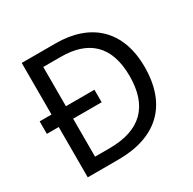

<svg xmlns="http://www.w3.org/2000/svg" viewBox="-157 -876 1044 1038"><g transform="rotate(-30 365.0 -357.0)"><path d="M317 -714H104V-392H30V-314H104V0H295C531 0 669 -123 669 -364C669 -593 531 -714 317 -714ZM304 -637C475 -637 574 -551 574 -361C574 -173 478 -77 284 -77H194V-314H372V-392H194V-637Z"/></g></svg>

Font: Noto Sans Math
Style: Regular
Weight: 400
Designer: Monotype Design Team, Delve Withrington, Jeff Kellem
Foundry: Monotype Imaging Inc., Delve Fonts LLC
Version: Version 3.000